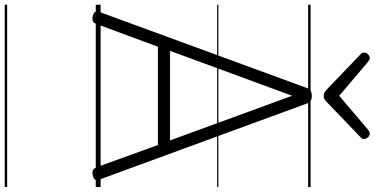

<svg xmlns="http://www.w3.org/2000/svg" viewBox="-396 -772 1544 791"><g transform="rotate(90 375.5 -377.0)"><path d="M50 13Q34 10 30 3Q26 -4 30 -16L342 -867Q346 -880 353.5 -885Q361 -890 375 -890Q390 -890 397 -885Q404 -880 408 -867L720 -16Q725 -4 720.5 3Q716 10 700 13Q686 15 679.5 10.5Q673 6 667 -10L578 -256H173L82 -10Q77 6 70.5 10.5Q64 15 50 13ZM190 -306H559L375 -809ZM531 -1129Q539 -1129 546 -1121.5Q553 -1114 553 -1105Q553 -1103 552.5 -1100Q552 -1097 548 -1093L400 -951Q395 -946 389.5 -942.5Q384 -939 375 -939Q366 -939 361 -942.5Q356 -946 350 -951L202 -1093Q198 -1097 197.5 -1100.5Q197 -1104 197 -1106Q197 -1115 204.5 -1122Q212 -1129 219 -1129Q224 -1129 228 -1126.5Q232 -1124 236 -1121L375 -1003L514 -1121Q519 -1124 522.5 -1126.5Q526 -1129 531 -1129ZM0 365H751V375H0ZM0 -20H751V0H0ZM0 -505H751V-500H0ZM0 -885H751V-875H0Z"/></g></svg>

Font: Playwrite GB S Guides
Style: Regular
Weight: 400
Designer: Veronika Burian, José Scaglione
Foundry: TypeTogether
Version: Version 1.003